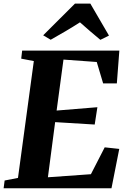

<svg xmlns="http://www.w3.org/2000/svg" viewBox="-30 -1016 694 1036"><path d="M-10.5 0 -5 -42 67 -56 152.5 -686.5 84.5 -699.5 89.5 -743H614L600.5 -566H526.5L492 -681.5L312.5 -694.5L275.5 -419.5L495.5 -437.5L481 -344L267.5 -357L228.5 -59.5L460.5 -76L535 -221L613.5 -212.5L571.5 0ZM203 -825.5 374.5 -996.5H457.5L558 -824L511.5 -801Q483.5 -824 455.8 -848Q428 -872 401.5 -895.5Q363.5 -871 323.5 -847.5Q283.5 -824 243.5 -801.5Z"/></svg>

Font: Merriweather 48pt ExtraBold
Style: Italic
Weight: 800
Italic angle: -7.8°
Version: Version 2.101